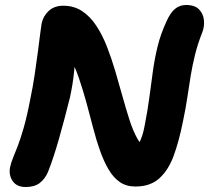

<svg xmlns="http://www.w3.org/2000/svg" viewBox="-20 -733 839 771"><path d="M83 18Q48 18 31.5 -5Q15 -28 20 -59Q24 -79 32 -98.5Q40 -118 51 -146Q62 -174 75.5 -221Q89 -268 103 -342Q112 -385 119 -431.5Q126 -478 131.5 -520.5Q137 -563 141 -594.5Q145 -626 147 -638Q153 -668 175.5 -689Q198 -710 234 -710Q277 -710 309.5 -688.5Q342 -667 366.5 -630Q391 -593 409.5 -545.5Q428 -498 443 -447Q458 -396 472 -345.5Q486 -295 500 -251.5Q514 -208 531.5 -176.5Q549 -145 571 -132L479 -94Q494 -103 509 -117.5Q524 -132 538.5 -158.5Q553 -185 561 -229Q573 -290 580 -343.5Q587 -397 594 -447.5Q601 -498 613 -547Q625 -596 648 -646Q664 -682 683 -697.5Q702 -713 727 -713Q763 -713 780 -694.5Q797 -676 799 -651Q801 -626 793 -605Q774 -557 763.5 -514.5Q753 -472 746 -430.5Q739 -389 732.5 -343.5Q726 -298 714 -242Q699 -167 678 -109Q657 -51 620.5 -17.5Q584 16 524 16Q487 16 461 -2Q435 -20 416 -52.5Q397 -85 382 -127Q367 -169 354.5 -217.5Q342 -266 328 -317.5Q314 -369 297 -419Q280 -469 255 -513L283 -519Q281 -479 278 -449.5Q275 -420 271 -395Q267 -370 261 -342Q238 -250 216.5 -174.5Q195 -99 173 -43Q161 -15 140 1.5Q119 18 83 18Z"/></svg>

Font: Shantell Sans
Style: Bold Italic
Weight: 700
Italic angle: -11°
Designer: Stephen Nixon, Anya Danilova, Shantell Martin
Foundry: Arrow Type
Version: Version 1.011;[c5ecc13dd]